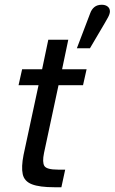

<svg xmlns="http://www.w3.org/2000/svg" viewBox="-20 -787 482 807"><path d="M209 0Q146 0 114 -12.5Q82 -25 75.5 -55Q69 -85 79 -136L142 -429H58L73 -496H157L183 -620H267L241 -496H344L329 -429H226L165 -144Q157 -105 166.5 -89.5Q176 -74 224 -74H254L238 0ZM303 -584 359 -731Q365 -748 377 -757.5Q389 -767 408 -767Q423 -767 432.5 -759.5Q442 -752 442 -739Q442 -729 434 -714Q426 -699 421 -691L358 -584Z"/></svg>

Font: Atkinson Hyperlegible Next
Style: Italic
Weight: 400
Italic angle: -12°
Designer: Elliott Scott, Megan Eiswerth, Linus Boman, Theodore Petrosky, Letters from Sweden
Foundry: Applied Design Works, Letters from Sweden
Version: Version 2.001